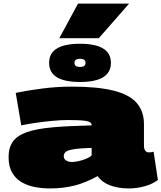

<svg xmlns="http://www.w3.org/2000/svg" viewBox="-20 -1045 904 1075"><path d="M28 -165Q28 -218 52 -252Q76 -286 130 -305Q184 -324 273.5 -332Q363 -340 493 -343V-345Q493 -363 461 -368Q429 -373 362 -373Q324 -373 274.5 -368.5Q225 -364 178 -357Q131 -350 99 -343L68 -525Q136 -539 217.5 -549.5Q299 -560 382 -560Q527 -560 616 -537.5Q705 -515 745.5 -468.5Q786 -422 786 -350V-233Q786 -210 793.5 -201Q801 -192 811 -192Q817 -192 825 -192.5Q833 -193 840 -196L864 -37Q833 -14 789.5 -2Q746 10 701 10Q641 10 595.5 -7.5Q550 -25 527 -59Q460 -22 397 -6Q334 10 259 10Q218 10 177 2.5Q136 -5 102.5 -24Q69 -43 48.5 -77.5Q28 -112 28 -165ZM337 -170Q337 -156 349.5 -147Q362 -138 384 -138Q397 -138 418.5 -142.5Q440 -147 461 -155.5Q482 -164 493 -175V-217Q426 -215 392.5 -209.5Q359 -204 348 -194.5Q337 -185 337 -170ZM428 -586Q255 -586 255 -693Q255 -800 428 -800Q601 -800 601 -693Q601 -586 428 -586ZM428 -670Q459 -670 459 -693Q459 -716 428 -716Q397 -716 397 -693Q397 -670 428 -670ZM312 -831 417 -1025H703L533 -831Z"/></svg>

Font: Georama ExtraExtended Black
Style: Regular
Weight: 900
Width: 8
Designer: Jean-Baptiste Levee
Foundry: Production Type
Version: Version 1.000